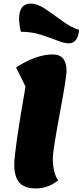

<svg xmlns="http://www.w3.org/2000/svg" viewBox="-20 -1031 463 1076"><path d="M367 -788Q340 -788 300.5 -804Q261 -820 208.5 -836.5Q156 -853 97 -853Q87 -893 87 -926Q87 -1011 153 -1011Q189 -1011 233.5 -981Q278 -951 329 -913.5Q380 -876 423 -864Q421 -828 406 -808Q391 -788 367 -788ZM182 25Q118 25 89 -7Q60 -39 60 -110Q60 -185 123 -546L70 -653Q183 -726 276 -726Q353 -726 353 -632Q353 -599 314.5 -392Q276 -185 276 -145Q276 -62 306 -20Q249 25 182 25Z"/></svg>

Font: Lemonada
Style: Bold
Weight: 700
Designer: Mohamed Gaber (Arabic), Eduardo Tunni (Latin)
Foundry: Kief Type Foundry
Version: Version 4.004